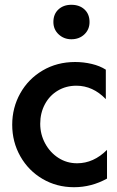

<svg xmlns="http://www.w3.org/2000/svg" viewBox="-20 -771 487 802"><path d="M294 -512Q218 -512 158 -476.5Q98 -441 64.5 -381Q31 -321 31 -250Q31 -178 65 -118Q99 -58 158 -23.5Q217 11 289 11Q362 11 427 -25V-145Q371 -89 302 -89Q259 -89 224 -111.5Q189 -134 168.5 -172Q148 -210 148 -254Q148 -299 167.5 -335.5Q187 -372 221.5 -392.5Q256 -413 299 -413Q368 -413 422 -357V-480Q397 -496 363 -504Q329 -512 294 -512ZM203 -679Q203 -648 225 -627.5Q247 -607 278 -607Q311 -607 332.5 -627.5Q354 -648 354 -679Q354 -712 333 -731.5Q312 -751 278 -751Q245 -751 224 -731.5Q203 -712 203 -679Z"/></svg>

Font: Geom Medium
Style: Bold
Weight: 500
Version: Version 1.102